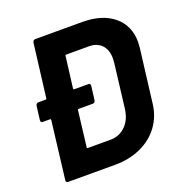

<svg xmlns="http://www.w3.org/2000/svg" viewBox="-126 -812 882 924"><g transform="rotate(-20 314.5 -350.0)"><path d="M614 -518Q614 -508 612 -488L578 -212Q570 -149 534 -101Q498 -53 439.5 -26.5Q381 0 308 0H67Q62 0 59 -3.5Q56 -7 57 -12L93 -308Q93 -313 89 -313H51Q46 -313 43 -316.5Q40 -320 41 -325L50 -397Q51 -402 54.5 -405.5Q58 -409 63 -409H101Q106 -409 106 -414L140 -688Q141 -693 144.5 -696.5Q148 -700 153 -700H394Q496 -700 555 -651Q614 -602 614 -518ZM472 -465Q473 -472 473 -486Q473 -529 449.5 -554Q426 -579 384 -579H268Q263 -579 263 -574L243 -414Q243 -409 247 -409H320Q325 -409 328 -405.5Q331 -402 330 -397L321 -325Q320 -320 316.5 -316.5Q313 -313 308 -313H235Q230 -313 230 -308L208 -126Q206 -121 212 -121H329Q374 -121 405.5 -152Q437 -183 444 -235Z"/></g></svg>

Font: Barlow
Style: Bold Italic
Weight: 700
Italic angle: -7°
Designer: Jeremy Tribby
Foundry: Tribby Type
Version: Version 1.422